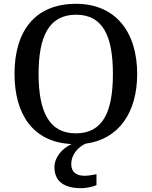

<svg xmlns="http://www.w3.org/2000/svg" viewBox="-20 -745 794 1005"><path d="M406 240C427 240 464 234 485 224V167C461 172 440 175 422 175C382 175 353 157 353 115C353 61 391 24 428 7C602 -16 698 -156 698 -358C698 -580 583 -725 378 -725C161 -725 56 -580 56 -359C56 -145 154 0 355 9C306 31 265 78 265 130C265 206 317 240 406 240ZM377 -47C236 -47 182 -162 182 -358C182 -554 236 -668 378 -668C520 -668 571 -554 571 -358C571 -162 520 -47 377 -47Z"/></svg>

Font: Noto Serif Medium
Style: Regular
Weight: 500
Designer: Monotype Design Team
Foundry: Monotype Imaging Inc.
Version: Version 2.013